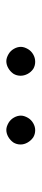

<svg xmlns="http://www.w3.org/2000/svg" viewBox="212 -918 129 592"><g transform="rotate(-90 276.0 -622.5)"><path d="M126 -623Q126 -635 132 -645Q139 -655 149.5 -661Q160 -667 171 -667Q181 -667 193 -660Q203 -654 209 -643.5Q215 -633 215 -622Q215 -612 208 -600Q202 -590 191.5 -584Q181 -578 170 -578Q158 -578 148 -584Q138 -591 132 -601.5Q126 -612 126 -623ZM338 -623Q338 -635 344 -645Q351 -655 361.5 -661Q372 -667 383 -667Q393 -667 405 -660Q415 -654 421 -643.5Q427 -633 427 -622Q427 -612 420 -600Q414 -590 403.5 -584Q393 -578 381 -578Q369 -578 359 -584Q349 -591 343.5 -601.5Q338 -612 338 -623Z"/></g></svg>

Font: Ibarra Real Nova SemiBold
Style: Regular
Weight: 600
Designer: Jose Maria Ribagorda & Octavio Pardo
Foundry: Jose Maria Ribagorda
Version: Version 1.014